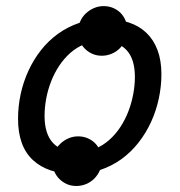

<svg xmlns="http://www.w3.org/2000/svg" viewBox="-20 -561 590 629"><path d="M225.1 8.8Q137.2 8.8 88.1 -36.4Q39.1 -81.5 39.1 -171.9Q39.1 -212.4 47.6 -252.2Q56.2 -292 72.8 -328.4Q89.4 -364.7 113.8 -396Q138.2 -427.2 169.9 -450.2Q201.7 -473.1 240 -486.1Q278.3 -499 323.2 -499Q367.2 -499 401.6 -487.5Q436 -476.1 459.7 -453.4Q483.4 -430.7 496.1 -396.7Q508.8 -362.8 508.8 -317.9Q508.8 -277.8 500.2 -238Q491.7 -198.2 475.1 -161.9Q458.5 -125.5 434.1 -94.2Q409.7 -63 378.2 -40Q346.7 -17.1 308.1 -4.2Q269.5 8.8 225.1 8.8ZM421.9 -309.1Q421.9 -368.2 394 -397.5Q366.2 -426.8 313 -426.8Q282.7 -426.8 256.8 -416.3Q231 -405.8 210.2 -387.5Q189.5 -369.1 173.6 -345Q157.7 -320.8 147.2 -293.7Q136.7 -266.6 131.3 -237.5Q126 -208.5 126 -181.2Q126 -122.1 153.8 -92.5Q181.6 -63 234.9 -63Q265.6 -63 291.3 -73.5Q316.9 -84 337.6 -102.3Q358.4 -120.6 374.3 -144.8Q390.1 -168.9 400.6 -196.3Q411.1 -223.6 416.5 -252.7Q421.9 -281.7 421.9 -309.1ZM235.8 -114.3Q253.4 -114.3 267.8 -107.9Q282.2 -101.6 292.5 -90.8Q302.7 -80.1 308.3 -65.7Q314 -51.3 314 -35.6Q314 -18.1 307.1 -2.7Q300.3 12.7 288.8 24.2Q277.3 35.6 262 42Q246.6 48.3 230 48.3Q212.9 48.3 198.7 42Q184.6 35.6 174.1 24.9Q163.6 14.2 157.7 0.2Q151.9 -13.7 151.9 -29.3Q151.9 -47.4 158.7 -63Q165.5 -78.6 177.2 -89.8Q189 -101.1 204.1 -107.7Q219.2 -114.3 235.8 -114.3ZM319.3 -541Q336.9 -541 351.3 -534.7Q365.7 -528.3 376 -517.6Q386.2 -506.8 391.8 -492.4Q397.5 -478 397.5 -462.4Q397.5 -444.8 390.6 -429.4Q383.8 -414.1 372.3 -402.6Q360.8 -391.1 345.5 -384.8Q330.1 -378.4 313.5 -378.4Q296.4 -378.4 282.2 -384.8Q268.1 -391.1 257.6 -401.9Q247.1 -412.6 241.2 -426.5Q235.4 -440.4 235.4 -456.1Q235.4 -474.1 242.2 -489.7Q249 -505.4 260.7 -516.6Q272.5 -527.8 287.6 -534.4Q302.7 -541 319.3 -541Z"/></svg>

Font: Code New Roman
Style: Italic
Weight: 400
Italic angle: -11°
Monospace: yes
Designer: Sam Radian
Foundry: Code New Roman
Version: Version 1.508 October 19, 2014